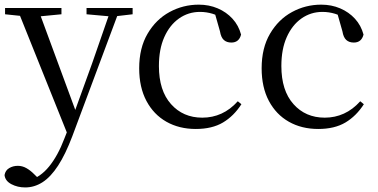

<svg xmlns="http://www.w3.org/2000/svg" viewBox="-30 -551 1657 842"><path d="M80.4 271Q47 271 19.9 256.7Q-7.3 242.4 -10.1 216.7Q-6.5 196.1 10.3 186.2Q27.1 176.2 48.2 176.2Q68 176.2 85.7 186.3Q103.5 196.3 120.1 213.2L148.8 241.4L117.3 257.1L97.5 240.1Q146.9 226.4 185.4 179Q223.9 131.6 251.9 57.6L280.6 -15.2L285.2 -27.8L374.4 -274.3L458.3 -516H497.2L287.1 46.5Q257.2 125.6 224.8 175.3Q192.4 225.1 156.7 248Q121 271 80.4 271ZM271.7 51.4 44 -516H135.3L303.7 -59.3L309.7 -46.2ZM-7.8 -488.4V-516H239.5V-488.4L132.9 -478.1H91.1ZM349.5 -488.4V-516H551.6V-488.4L470.3 -478.9H455.3Z M828.6 14.6Q755.8 14.6 699.8 -17.1Q643.8 -48.8 612.1 -108.5Q580.4 -168.3 580.4 -251.4Q580.4 -340.7 617.2 -403.2Q653.9 -465.8 713.5 -498.2Q773 -530.6 841.8 -530.6Q886.5 -530.6 924.7 -514.4Q962.9 -498.1 989.7 -468.8Q1016.5 -439.5 1027.2 -399.3Q1018.3 -364.4 984.7 -364.4Q964 -364.4 951.6 -375.7Q939.1 -386.9 934.7 -413.5L909.7 -501.6L959.8 -461.9Q929.5 -482.4 902.4 -490.6Q875.3 -498.8 847 -498.8Q795.9 -498.8 754.9 -469.9Q714 -441 690.5 -388.2Q666.9 -335.4 666.9 -261.5Q666.9 -153.9 719.9 -94.5Q772.8 -35 857.2 -35Q902 -35 940.9 -52.7Q979.9 -70.3 1012.8 -106.9L1028.6 -93.9Q995.6 -42.3 947.9 -13.8Q900.2 14.6 828.6 14.6Z M1365.6 14.6Q1292.8 14.6 1236.8 -17.1Q1180.8 -48.8 1149.1 -108.5Q1117.4 -168.3 1117.4 -251.4Q1117.4 -340.7 1154.2 -403.2Q1190.9 -465.8 1250.5 -498.2Q1310 -530.6 1378.8 -530.6Q1423.5 -530.6 1461.7 -514.4Q1499.9 -498.1 1526.7 -468.8Q1553.5 -439.5 1564.2 -399.3Q1555.3 -364.4 1521.7 -364.4Q1501 -364.4 1488.6 -375.7Q1476.1 -386.9 1471.7 -413.5L1446.7 -501.6L1496.8 -461.9Q1466.5 -482.4 1439.4 -490.6Q1412.3 -498.8 1384 -498.8Q1332.9 -498.8 1291.9 -469.9Q1251 -441 1227.5 -388.2Q1203.9 -335.4 1203.9 -261.5Q1203.9 -153.9 1256.9 -94.5Q1309.8 -35 1394.2 -35Q1439 -35 1477.9 -52.7Q1516.9 -70.3 1549.8 -106.9L1565.6 -93.9Q1532.6 -42.3 1484.9 -13.8Q1437.2 14.6 1365.6 14.6Z"/></svg>

Font: Noto Serif HK
Style: Regular
Weight: 200
Designer: Ryoko NISHIZUKA 西塚涼子 (kana & ideographs); Frank Grießhammer (Latin, Greek & Cyrillic); Wenlong ZHANG 张文龙 (bopomofo); San
Foundry: Adobe
Version: Version 2.001;hotconv 1.1.0;makeotfexe 2.6.0